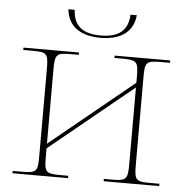

<svg xmlns="http://www.w3.org/2000/svg" viewBox="-52 -765 791 816"><g transform="rotate(5 344.0 -357.5)"><path d="M353 -606C428 -606 491 -635 499 -715H472C469 -644 426 -616 353 -616C280 -616 237 -644 234 -715H207C215 -635 278 -606 353 -606ZM31 0H268V-10H242C171 -10 166 -14 166 -84V-118L522 -409V-84C522 -14 516 -10 447 -10H420V0H657V-10H623C555 -10 550 -14 550 -84V-452C550 -521 554 -526 623 -526H657V-536H420V-526H448C517 -526 522 -521 522 -452V-429L166 -138V-452C166 -521 172 -526 237 -526H268V-536H31V-526H67C133 -526 138 -521 138 -452V-84C138 -14 134 -10 62 -10H31Z"/></g></svg>

Font: Noto Serif Display Thin
Style: Regular
Weight: 100
Designer: Monotype Design Team
Foundry: Monotype Imaging Inc.
Version: Version 2.009